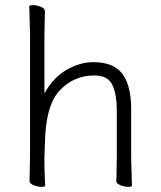

<svg xmlns="http://www.w3.org/2000/svg" viewBox="-20 -722 628 748"><path d="M491 -105 494 1Q494 6 479.5 6Q465 6 449 -0.5Q433 -7 433 -16V-17Q434 -25 434 -44L435 -115V-293Q435 -353 418 -390.5Q401 -428 348 -428Q267 -428 212 -369Q157 -310 155 -162Q154 -129 153 -105V-89Q153 -59 156 1Q156 6 141.5 6Q127 6 111 -0.5Q95 -7 95 -17L97 -115V-590L94 -697Q94 -702 108.5 -702Q123 -702 139 -695.5Q155 -689 155 -679L153 -580V-358L162 -373Q194 -425 244 -452.5Q294 -480 344 -480Q433 -480 466 -420Q491 -375 491 -297Z"/></svg>

Font: LXGW WenKai Lite Light
Style: Regular
Weight: 300
Designer: LXGW / Fontworks Inc.
Foundry: LXGW / Fontworks Inc.
Version: Version 1.511; March 25, 2025